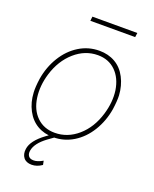

<svg xmlns="http://www.w3.org/2000/svg" viewBox="-164 -796 866 1083"><g transform="rotate(20 269.5 -254.0)"><path d="M39.1 -274.4Q51.3 -348.1 88.4 -408.7Q125.5 -469.2 181.2 -503.7Q236.8 -538.1 302.7 -538.1Q356.4 -538.1 397.9 -514.2Q439.5 -490.2 463.9 -443.1Q488.3 -396 491.7 -338.9Q493.2 -305.7 485.8 -253.9Q473.6 -180.2 436.3 -119.1Q398.9 -58.1 343.5 -24.2Q288.1 9.8 222.7 9.8Q168.5 9.8 127.2 -14.4Q85.9 -38.6 61.3 -85.2Q36.6 -131.8 33.7 -189.9Q31.7 -222.7 39.1 -274.4ZM62 -169.9Q71.8 -99.1 114.3 -57.9Q156.7 -16.6 222.2 -16.6Q298.8 -16.6 360.6 -70.3Q422.4 -124 449.7 -215.3Q472.2 -291 462.9 -358.4Q452.1 -429.2 409.9 -470.5Q367.7 -511.7 303.2 -511.7Q226.6 -511.7 164.6 -457.3Q102.5 -402.8 75.2 -313Q52.7 -238.3 62 -169.9ZM235.4 5.4 195.3 34.2Q134.8 79.1 127 124.5Q123.5 144.5 132.3 157.2Q141.1 169.9 162.1 170.4Q185.5 171.4 218.3 152.3L223.1 176.3Q192.9 197.3 161.6 197.3Q128.4 197.3 112.5 176.8Q96.7 156.2 101.1 124.5Q107.9 72.8 181.2 19L214.4 -4.9ZM464.8 -679.2H195.8L198.7 -705.1H468.3Z"/></g></svg>

Font: Roboto Thin
Style: Italic
Weight: 250
Italic angle: -12°
Designer: Google
Version: Version 2.134; 2016